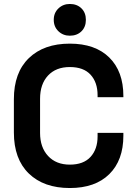

<svg xmlns="http://www.w3.org/2000/svg" viewBox="-20 -934 684 968"><path d="M332 14Q201 14 125.5 -59Q50 -132 50 -266V-434Q50 -568 125.5 -641Q201 -714 332 -714Q460 -714 531 -644Q602 -574 602 -450V-444H472V-454Q472 -519 436.5 -557.5Q401 -596 332 -596Q262 -596 222 -553Q182 -510 182 -436V-264Q182 -191 222.5 -147.5Q263 -104 332 -104Q401 -104 436.5 -143Q472 -182 472 -246V-264H602V-250Q602 -126 531 -56Q460 14 332 14ZM332 -754Q298 -754 274.5 -776.5Q251 -799 251 -834Q251 -869 274.5 -891.5Q298 -914 332 -914Q368 -914 390.5 -892Q413 -870 413 -834Q413 -798 390.5 -776Q368 -754 332 -754Z"/></svg>

Font: Rootstock Sans Headline
Style: Bold
Weight: 700
Designer: Florian Karsten
Foundry: Florian Karsten
Version: Version 2.000;FEAKit 1.0